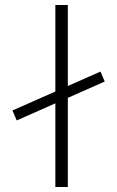

<svg xmlns="http://www.w3.org/2000/svg" viewBox="-20 -750 470 770"><path d="M47 -267 30 -307 383 -463 400 -423ZM202 0V-730H252V0Z"/></svg>

Font: M PLUS 1 Light
Style: Regular
Weight: 300
Designer: Coji Morishita
Foundry: UNDERFOREST DESIGN
Version: Version 1.001